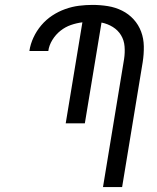

<svg xmlns="http://www.w3.org/2000/svg" viewBox="-20 -763 640 783"><path d="M400 0 486 -522Q490 -548 488 -573.5Q486 -599 473.5 -619.5Q461 -640 440 -653Q419 -666 394 -671L326 -260H248L316 -672Q292 -669 269 -661Q246 -653 226.5 -637.5Q207 -622 193.5 -600Q180 -578 177 -555H100V-556Q104 -583 116.5 -610Q129 -637 148.5 -660Q168 -683 193 -699.5Q218 -716 246 -726Q274 -736 302 -739.5Q330 -743 357 -743Q389 -743 420 -738Q451 -733 478 -719.5Q505 -706 525 -684Q545 -662 555.5 -634Q566 -606 566.5 -574Q567 -542 562 -510L478 0Z"/></svg>

Font: Iosevka Extended
Style: Italic
Weight: 400
Width: 7
Italic angle: -9°
Monospace: yes
Designer: Belleve Invis
Foundry: Belleve Invis
Version: Version 32.5.0; ttfautohint (v1.8.4)